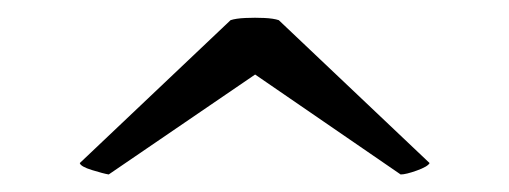

<svg xmlns="http://www.w3.org/2000/svg" viewBox="-20 -458 581 219"><path d="M104 -259Q98 -260 85 -264Q72 -268 71 -272L243 -435Q249 -437 260 -437.5Q271 -438 281.5 -437.5Q292 -437 298 -435L470 -272Q468 -268 455.5 -263.5Q443 -259 437 -259L271 -373Z"/></svg>

Font: Arima Thin Medium
Style: Regular
Weight: 500
Version: Version 1.100